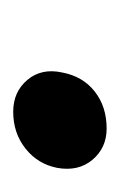

<svg xmlns="http://www.w3.org/2000/svg" viewBox="36 -212 185 298"><g transform="rotate(-90 129.0 -62.5)"><path d="M79 10Q49 10 30.5 -12Q12 -34 18 -67Q24 -97 48 -116Q72 -135 105 -135Q136 -135 154.5 -113Q173 -91 166 -59Q160 -27 136.5 -8.5Q113 10 79 10Z"/></g></svg>

Font: REM
Style: Italic
Weight: 400
Italic angle: -11°
Designer: Octavio Pardo
Foundry: Ashler Design
Version: Version 1.005;gftools[0.9.28]